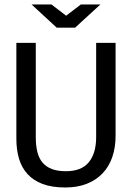

<svg xmlns="http://www.w3.org/2000/svg" viewBox="-20 -830 590 859"><path d="M497.1 -222.2V-638.2H410.2V-216.8C410.2 -168.3 399.2 -130.7 377.2 -104C355.2 -77.3 321.1 -64 274.9 -64C250.2 -64 229.2 -67.2 212.2 -73.7C195.1 -80.2 181.2 -89.8 170.4 -102.5C159.7 -115.2 151.9 -131 147.2 -149.9C142.5 -168.8 140.1 -190.8 140.1 -215.8V-638.2H53.2V-209C53.2 -176.1 57.2 -146.3 65.2 -119.6C73.2 -92.9 85.9 -70.1 103.3 -51C120.7 -32 143.2 -17.3 170.9 -6.8C198.6 3.6 232.3 8.8 272 8.8C308.1 8.8 340.1 3.3 367.9 -7.6C395.8 -18.5 419.3 -33.9 438.5 -54C457.7 -74 472.2 -98.2 482.2 -126.7C492.1 -155.2 497.1 -187 497.1 -222.2ZM121.1 -810.1 233.9 -706.1H315.9L429.2 -810.1H341.8L275.9 -759.8L210 -810.1ZM0 -638.2Z"/></svg>

Font: CodeNewRoman Nerd Font Mono
Style: Regular
Weight: 400
Monospace: yes
Designer: Sam Radian
Foundry: Code New Roman
Version: Version 2.00 November 29, 2014;Nerd Fonts 3.2.1